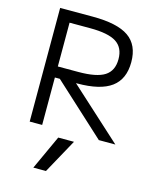

<svg xmlns="http://www.w3.org/2000/svg" viewBox="-142 -826 966 1191"><g transform="rotate(15 340.5 -230.0)"><path d="M270.1 270H189L290 50H391.1ZM93.3 0V-730H302.3Q461 -730 533.8 -679.5Q606.7 -629 606.7 -518.7Q606.7 -409.6 535.9 -357.1Q465 -304.6 316.4 -304.6H133.3V-375.4H305.7Q422.3 -375.4 473.8 -408.5Q525.3 -441.7 525.3 -516Q525.3 -590.3 473.8 -623.4Q422.3 -656.6 305.7 -656.6H173.4V0ZM537.3 0 171 -336H274.4L643.4 0Z"/></g></svg>

Font: M PLUS 1 Thin
Style: Regular
Weight: 100
Designer: Coji Morishita
Foundry: UNDERFOREST DESIGN
Version: Version 1.001